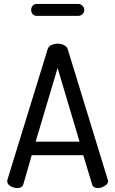

<svg xmlns="http://www.w3.org/2000/svg" viewBox="-20 -960 588 980"><path d="M67 0Q57 0 44.5 -4.5Q32 -9 24.5 -17Q17 -25 17 -35Q17 -39 18 -43L223 -708Q227 -723 242 -730Q257 -737 274 -737Q292 -737 307 -729.5Q322 -722 326 -708L530 -43Q532 -39 532 -36Q532 -26 523.5 -18Q515 -10 503 -5Q491 0 480 0Q469 0 461 -4.5Q453 -9 450 -19L405 -168H142L99 -19Q96 -9 87.5 -4.5Q79 0 67 0ZM162 -237H386L274 -613ZM168 -879Q155 -879 147 -887.5Q139 -896 139 -909Q139 -922 147 -931Q155 -940 168 -940H380Q391 -940 400.5 -931Q410 -922 410 -909Q410 -896 400.5 -887.5Q391 -879 380 -879Z"/></svg>

Font: Dosis Medium
Style: Regular
Weight: 500
Designer: EdgarTolentino, PabloImpallari, IginoMarini
Foundry: EdgarTolentino, PabloImpallari, IginoMarini
Version: Version 3.001; ttfautohint (v1.8.2)